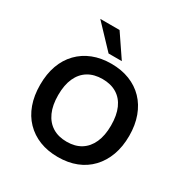

<svg xmlns="http://www.w3.org/2000/svg" viewBox="-209 -1111 1251 1293"><g transform="rotate(30 417.0 -464.5)"><path d="M417 10Q338 10 274.5 -15Q211 -40 165 -87.5Q119 -135 95 -202Q71 -269 71 -353Q71 -437 95 -503.5Q119 -570 165 -617.5Q211 -665 274.5 -690Q338 -715 417 -715Q496 -715 559.5 -690Q623 -665 668.5 -618Q714 -571 738.5 -504Q763 -437 763 -354Q763 -270 738.5 -203Q714 -136 668.5 -88Q623 -40 559.5 -15Q496 10 417 10ZM417 -109Q482 -109 527.5 -137.5Q573 -166 597.5 -220.5Q622 -275 622 -353Q622 -432 598 -486Q574 -540 528 -568Q482 -596 417 -596Q352 -596 306 -568Q260 -540 235.5 -486Q211 -432 211 -353Q211 -275 235.5 -220.5Q260 -166 306 -137.5Q352 -109 417 -109ZM365 -765 200 -939H350L468 -765Z"/></g></svg>

Font: Nunito Sans 7pt
Style: Bold
Weight: 700
Designer: Vernon Adams
Foundry: Vernon Adams
Version: Version 3.101;gftools[0.9.27]